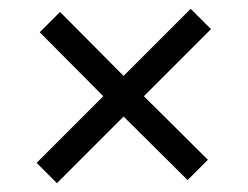

<svg xmlns="http://www.w3.org/2000/svg" viewBox="-20 -551 561 435"><path d="M109 -136 63 -182 214 -333 70 -478 116 -524 260 -379 412 -531 458 -485 306 -333 451 -189 405 -143 260 -287Z"/></svg>

Font: Outfit Light
Style: Regular
Weight: 300
Designer: Rodrigo Fuenzalida
Foundry: fragTYPE
Version: Version 1.100; ttfautohint (v1.8.4.7-5d5b)